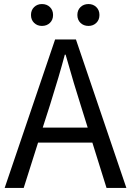

<svg xmlns="http://www.w3.org/2000/svg" viewBox="-20 -928 647 948"><path d="M133 -854Q133 -878 148.5 -893Q164 -908 187 -908Q211 -908 226.5 -893Q242 -878 242 -854Q242 -830 226.5 -815Q211 -800 187 -800Q164 -800 148.5 -815Q133 -830 133 -854ZM362 -854Q362 -878 377.5 -893Q393 -908 417 -908Q440 -908 455.5 -893Q471 -878 471 -854Q471 -830 455.5 -815Q440 -800 417 -800Q393 -800 377.5 -815Q362 -830 362 -854ZM436 -224H168L97 0H3L252 -733H355L604 0H506ZM378 -410Q348 -503 304 -658H300Q273 -556 227 -410L191 -298H413Z"/></svg>

Font: Noto Sans SC
Style: Regular
Weight: 400
Designer: Ryoko NISHIZUKA ____ (kana & ideographs); Paul D. Hunt (Latin, Greek & Cyrillic); Wenlong ZHANG ___ (bopomofo); Sandoll 
Foundry: Adobe Systems Incorporated
Version: Version 1.004